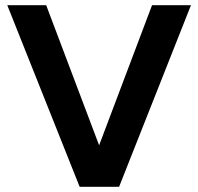

<svg xmlns="http://www.w3.org/2000/svg" viewBox="-20 -720 764 740"><path d="M8 -700H158L362 -160L566 -700H716L439 0H287Z"/></svg>

Font: Oak Sans
Style: Bold
Weight: 700
Designer: Erik Kennedy, Walven
Foundry: Erik Kennedy, Walven
Version: Version 1.000